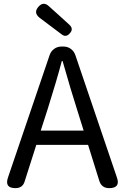

<svg xmlns="http://www.w3.org/2000/svg" viewBox="-20 -974 647 994"><path d="M60 0Q3 0 21 -54L237 -689Q244 -709 260.5 -721Q277 -733 298 -733H309Q330 -733 346.5 -721Q363 -709 370 -689L585 -56Q605 0 545 0Q506 0 494 -38L436 -224H302H168L108 -36Q98 0 60 0ZM191 -298H302H413L378 -410Q348 -503 304 -658H300Q273 -556 227 -410ZM298 -797 185 -882Q152 -908 178.5 -938.5Q205 -969 234 -941L283 -897L339 -846Q363 -824 341 -801Q321 -778 298 -797Z"/></svg>

Font: GenSenRounded JP R
Style: Regular
Weight: 400
Version: Version 1.501;PS 1;hotconv 16.6.51;makeotf.lib2.5.65220